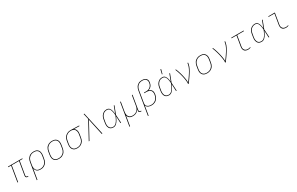

<svg xmlns="http://www.w3.org/2000/svg" viewBox="336 -2957 8328 5385"><g transform="rotate(-30 4500.0 -264.5)"><path d="M454 8H436Q421 8 407 3.5Q393 -1 384 -11Q375 -21 372.5 -35.5Q370 -50 372 -65L445 -501H209L126 0H105L188 -501H95L98 -520H562L559 -501H466L393 -65Q392 -54 393.5 -43.5Q395 -33 401.5 -25Q408 -17 418.5 -14Q429 -11 440 -11H455Z M607 215 696 -323Q701 -351 710 -378Q719 -405 735 -429.5Q751 -454 773 -473.5Q795 -493 821.5 -505.5Q848 -518 876 -523Q904 -528 931 -528Q961 -528 989 -522Q1017 -516 1040 -500.5Q1063 -485 1078 -462Q1093 -439 1100 -412Q1107 -385 1107 -355.5Q1107 -326 1102 -297L1085 -197Q1081 -170 1072 -143Q1063 -116 1047.5 -91.5Q1032 -67 1009.5 -47Q987 -27 961.5 -14.5Q936 -2 908 3Q880 8 853 8Q822 8 792.5 1Q763 -6 740.5 -23.5Q718 -41 703.5 -67Q689 -93 684 -123L628 215ZM851 -11Q876 -11 901 -15.5Q926 -20 950 -31.5Q974 -43 994.5 -61.5Q1015 -80 1029.5 -102.5Q1044 -125 1052.5 -150Q1061 -175 1065 -200L1081 -300Q1086 -326 1086.5 -352.5Q1087 -379 1081.5 -403.5Q1076 -428 1062.5 -449Q1049 -470 1028.5 -484Q1008 -498 983 -503.5Q958 -509 931 -509Q906 -509 880.5 -504.5Q855 -500 831.5 -488.5Q808 -477 787.5 -458.5Q767 -440 752 -417.5Q737 -395 729 -370Q721 -345 717 -320L700 -221Q696 -195 695 -168.5Q694 -142 700 -117.5Q706 -93 719.5 -72Q733 -51 753 -36.5Q773 -22 798.5 -16.5Q824 -11 851 -11Z M1446 8Q1416 8 1387.5 2Q1359 -4 1335.5 -19Q1312 -34 1296.5 -57Q1281 -80 1273.5 -107Q1266 -134 1266.5 -164Q1267 -194 1272 -223L1288 -323Q1293 -351 1302.5 -378Q1312 -405 1328 -430Q1344 -455 1367 -474.5Q1390 -494 1417 -506.5Q1444 -519 1472 -523.5Q1500 -528 1527 -528Q1557 -528 1585.5 -522Q1614 -516 1637.5 -501Q1661 -486 1677 -463Q1693 -440 1700.5 -413Q1708 -386 1707.5 -356Q1707 -326 1702 -297L1685 -197Q1681 -169 1671.5 -142Q1662 -115 1645.5 -90Q1629 -65 1606 -45.5Q1583 -26 1556.5 -13.5Q1530 -1 1501.5 3.5Q1473 8 1446 8ZM1447 -11Q1472 -11 1497.5 -15.5Q1523 -20 1547.5 -31.5Q1572 -43 1593 -61Q1614 -79 1628.5 -101.5Q1643 -124 1652 -149Q1661 -174 1665 -200L1681 -300Q1686 -326 1686.5 -353Q1687 -380 1681 -404.5Q1675 -429 1661 -450Q1647 -471 1626 -484.5Q1605 -498 1579.5 -503.5Q1554 -509 1527 -509Q1502 -509 1476 -504.5Q1450 -500 1426 -488.5Q1402 -477 1381 -459Q1360 -441 1345 -418.5Q1330 -396 1321.5 -371Q1313 -346 1309 -320L1292 -220Q1288 -194 1287.5 -167Q1287 -140 1293 -115.5Q1299 -91 1313 -70Q1327 -49 1347.5 -35.5Q1368 -22 1394 -16.5Q1420 -11 1447 -11Z M2042 8Q2012 8 1984 2Q1956 -4 1933.5 -19.5Q1911 -35 1895.5 -58Q1880 -81 1873 -108Q1866 -135 1866.5 -164.5Q1867 -194 1872 -223L1888 -323Q1893 -350 1901.5 -376Q1910 -402 1925.5 -426Q1941 -450 1963 -469.5Q1985 -489 2010 -501.5Q2035 -514 2061.5 -521Q2088 -528 2115 -528H2131L2404 -520L2401 -501L2225 -506Q2250 -492 2267 -468.5Q2284 -445 2292 -417Q2300 -389 2299.5 -358Q2299 -327 2294 -297L2277 -197Q2273 -169 2264 -142Q2255 -115 2239 -90.5Q2223 -66 2200.5 -46.5Q2178 -27 2151.5 -14.5Q2125 -2 2097 3Q2069 8 2042 8ZM2043 -11Q2068 -11 2093 -15.5Q2118 -20 2142 -31.5Q2166 -43 2186.5 -61.5Q2207 -80 2221.5 -102.5Q2236 -125 2244.5 -150Q2253 -175 2257 -200L2273 -300Q2278 -325 2279 -349.5Q2280 -374 2275 -397.5Q2270 -421 2259 -441.5Q2248 -462 2230.5 -477Q2213 -492 2190.5 -499.5Q2168 -507 2143 -509H2114Q2090 -509 2065.5 -502.5Q2041 -496 2018 -484Q1995 -472 1975.5 -454Q1956 -436 1942.5 -414Q1929 -392 1921 -368Q1913 -344 1909 -320L1892 -220Q1888 -194 1887 -167.5Q1886 -141 1892 -116.5Q1898 -92 1911.5 -71Q1925 -50 1945 -36Q1965 -22 1990.5 -16.5Q2016 -11 2043 -11Z M2414 0 2714 -552 2691 -656Q2687 -676 2682 -695.5Q2677 -715 2672 -735H2694L2856 0H2833L2720 -522L2436 0Z M3213 8Q3185 8 3159 1Q3133 -6 3112.5 -22.5Q3092 -39 3079.5 -62.5Q3067 -86 3062 -112.5Q3057 -139 3058 -167Q3059 -195 3064 -223L3080 -323Q3084 -349 3092 -375Q3100 -401 3114 -425Q3128 -449 3148 -469.5Q3168 -490 3192 -503.5Q3216 -517 3242.5 -522.5Q3269 -528 3295 -528Q3322 -528 3345 -517.5Q3368 -507 3383.5 -488Q3399 -469 3408.5 -446Q3418 -423 3424.5 -398.5Q3431 -374 3434.5 -349Q3438 -324 3441 -299Q3462 -354 3482.5 -409.5Q3503 -465 3524 -520H3545Q3520 -455 3495.5 -389.5Q3471 -324 3446 -260Q3451 -195 3453.5 -130Q3456 -65 3461 0H3440Q3437 -56 3435 -111.5Q3433 -167 3430 -223Q3419 -198 3407 -173Q3395 -148 3381.5 -123.5Q3368 -99 3351 -76Q3334 -53 3313.5 -33.5Q3293 -14 3266.5 -3Q3240 8 3213 8ZM3214 -11Q3242 -11 3268.5 -24.5Q3295 -38 3315.5 -59.5Q3336 -81 3351.5 -106Q3367 -131 3380.5 -157Q3394 -183 3405.5 -209.5Q3417 -236 3427 -263Q3426 -289 3423 -315Q3420 -341 3415 -366.5Q3410 -392 3402.5 -416.5Q3395 -441 3381.5 -462Q3368 -483 3345 -496Q3322 -509 3295 -509Q3272 -509 3247.5 -504Q3223 -499 3201 -486Q3179 -473 3161.5 -454Q3144 -435 3131 -413Q3118 -391 3111.5 -367.5Q3105 -344 3101 -320L3084 -220Q3080 -195 3079 -170Q3078 -145 3082 -121Q3086 -97 3096.5 -76Q3107 -55 3124.5 -39.5Q3142 -24 3165.5 -17.5Q3189 -11 3214 -11Z M3607 215 3729 -520H3750L3700 -220Q3696 -194 3695 -168Q3694 -142 3699.5 -117.5Q3705 -93 3718 -72Q3731 -51 3751 -37Q3771 -23 3796 -17Q3821 -11 3847 -11Q3871 -11 3896 -15.5Q3921 -20 3945 -32Q3969 -44 3988.5 -62.5Q4008 -81 4022 -103Q4036 -125 4044.5 -149.5Q4053 -174 4057 -199L4110 -520H4131L4055 -65Q4054 -54 4055.5 -43.5Q4057 -33 4063.5 -25Q4070 -17 4080.5 -14Q4091 -11 4102 -11H4117L4116 8H4098Q4083 8 4069 3.5Q4055 -1 4045.5 -11Q4036 -21 4034 -35.5Q4032 -50 4034 -65L4041 -105Q4027 -79 4005 -56Q3983 -33 3956 -18.5Q3929 -4 3900 2Q3871 8 3842 8Q3814 8 3787 2Q3760 -4 3738 -19Q3716 -34 3702 -56.5Q3688 -79 3681 -105L3628 215Z M4207 215 4332 -538Q4336 -565 4344.5 -591Q4353 -617 4367.5 -641.5Q4382 -666 4403.5 -686Q4425 -706 4450 -719.5Q4475 -733 4502 -738Q4529 -743 4556 -743Q4581 -743 4605 -739.5Q4629 -736 4650 -726.5Q4671 -717 4688 -701.5Q4705 -686 4715 -664.5Q4725 -643 4726 -618.5Q4727 -594 4723 -569Q4718 -542 4707 -514.5Q4696 -487 4677.5 -464Q4659 -441 4632.5 -425Q4606 -409 4579 -401Q4609 -393 4634 -376Q4659 -359 4674 -333Q4689 -307 4691 -275Q4693 -243 4688 -211Q4683 -183 4674 -155Q4665 -127 4649.5 -101.5Q4634 -76 4612 -54Q4590 -32 4563.5 -18Q4537 -4 4508.5 2Q4480 8 4452 8Q4424 8 4397 4Q4370 0 4346 -11.5Q4322 -23 4304 -42Q4286 -61 4278 -87L4228 215ZM4450 -11Q4476 -11 4502 -16.5Q4528 -22 4552.5 -35Q4577 -48 4597 -68Q4617 -88 4631.5 -112Q4646 -136 4654.5 -162Q4663 -188 4667 -214Q4671 -238 4670.5 -262.5Q4670 -287 4662 -308.5Q4654 -330 4638 -346.5Q4622 -363 4601 -373Q4580 -383 4556.5 -387Q4533 -391 4508 -391H4436L4440 -410H4512Q4534 -410 4556 -413.5Q4578 -417 4599 -427Q4620 -437 4638.5 -452.5Q4657 -468 4670.5 -487.5Q4684 -507 4691.5 -528.5Q4699 -550 4702 -572Q4706 -594 4705 -615.5Q4704 -637 4695.5 -655.5Q4687 -674 4672.5 -688Q4658 -702 4639 -710Q4620 -718 4599 -721Q4578 -724 4556 -724Q4532 -724 4507 -719Q4482 -714 4459 -702Q4436 -690 4417 -671Q4398 -652 4384.5 -630Q4371 -608 4363.5 -583.5Q4356 -559 4352 -535L4290 -158Q4286 -136 4288 -114Q4290 -92 4300.5 -74Q4311 -56 4327.5 -43.5Q4344 -31 4363.5 -23.5Q4383 -16 4405 -13.5Q4427 -11 4450 -11Z M5013 8Q4985 8 4959 1Q4933 -6 4912.5 -22.5Q4892 -39 4879.5 -62.5Q4867 -86 4862 -112.5Q4857 -139 4858 -167Q4859 -195 4864 -223L4880 -323Q4884 -349 4892 -375Q4900 -401 4914 -425Q4928 -449 4948 -469.5Q4968 -490 4992 -503.5Q5016 -517 5042.5 -522.5Q5069 -528 5095 -528Q5122 -528 5145 -517.5Q5168 -507 5183.5 -488Q5199 -469 5208.5 -446Q5218 -423 5224.5 -398.5Q5231 -374 5234.5 -349Q5238 -324 5241 -299Q5262 -354 5282.5 -409.5Q5303 -465 5324 -520H5345Q5320 -455 5295.5 -389.5Q5271 -324 5246 -260Q5251 -195 5253.5 -130Q5256 -65 5261 0H5240Q5237 -56 5235 -111.5Q5233 -167 5230 -223Q5219 -198 5207 -173Q5195 -148 5181.5 -123.5Q5168 -99 5151 -76Q5134 -53 5113.5 -33.5Q5093 -14 5066.5 -3Q5040 8 5013 8ZM5014 -11Q5042 -11 5068.5 -24.5Q5095 -38 5115.5 -59.5Q5136 -81 5151.5 -106Q5167 -131 5180.5 -157Q5194 -183 5205.5 -209.5Q5217 -236 5227 -263Q5226 -289 5223 -315Q5220 -341 5215 -366.5Q5210 -392 5202.5 -416.5Q5195 -441 5181.5 -462Q5168 -483 5145 -496Q5122 -509 5095 -509Q5072 -509 5047.5 -504Q5023 -499 5001 -486Q4979 -473 4961.5 -454Q4944 -435 4931 -413Q4918 -391 4911.5 -367.5Q4905 -344 4901 -320L4884 -220Q4880 -195 4879 -170Q4878 -145 4882 -121Q4886 -97 4896.5 -76Q4907 -55 4924.5 -39.5Q4942 -24 4965.5 -17.5Q4989 -11 5014 -11ZM5130 -600 5163 -744H5186L5148 -600Z M5630 0Q5636 -35 5633.5 -69.5Q5631 -104 5626 -137.5Q5621 -171 5614.5 -203.5Q5608 -236 5600.5 -268.5Q5593 -301 5584 -333Q5575 -365 5565 -397Q5555 -429 5544 -459.5Q5533 -490 5520 -520L5538 -528Q5555 -490 5569 -450.5Q5583 -411 5594.5 -371Q5606 -331 5616.5 -290Q5627 -249 5635 -207.5Q5643 -166 5649 -124Q5655 -82 5654 -38Q5673 -63 5692 -88.5Q5711 -114 5729 -140Q5747 -166 5764.5 -192Q5782 -218 5799 -244.5Q5816 -271 5831.5 -298Q5847 -325 5860.5 -353Q5874 -381 5885 -410Q5896 -439 5901 -468L5910 -520H5931L5922 -468Q5917 -436 5904.5 -405Q5892 -374 5877 -343.5Q5862 -313 5844.5 -283.5Q5827 -254 5808.5 -225Q5790 -196 5771 -167.5Q5752 -139 5732 -111Q5712 -83 5691.5 -55Q5671 -27 5651 0Z M6246 8Q6216 8 6187.5 2Q6159 -4 6135.5 -19Q6112 -34 6096.5 -57Q6081 -80 6073.5 -107Q6066 -134 6066.5 -164Q6067 -194 6072 -223L6088 -323Q6093 -351 6102.5 -378Q6112 -405 6128 -430Q6144 -455 6167 -474.5Q6190 -494 6217 -506.5Q6244 -519 6272 -523.5Q6300 -528 6327 -528Q6357 -528 6385.5 -522Q6414 -516 6437.5 -501Q6461 -486 6477 -463Q6493 -440 6500.5 -413Q6508 -386 6507.5 -356Q6507 -326 6502 -297L6485 -197Q6481 -169 6471.5 -142Q6462 -115 6445.5 -90Q6429 -65 6406 -45.5Q6383 -26 6356.5 -13.5Q6330 -1 6301.5 3.5Q6273 8 6246 8ZM6247 -11Q6272 -11 6297.5 -15.5Q6323 -20 6347.5 -31.5Q6372 -43 6393 -61Q6414 -79 6428.5 -101.5Q6443 -124 6452 -149Q6461 -174 6465 -200L6481 -300Q6486 -326 6486.5 -353Q6487 -380 6481 -404.5Q6475 -429 6461 -450Q6447 -471 6426 -484.5Q6405 -498 6379.5 -503.5Q6354 -509 6327 -509Q6302 -509 6276 -504.5Q6250 -500 6226 -488.5Q6202 -477 6181 -459Q6160 -441 6145 -418.5Q6130 -396 6121.5 -371Q6113 -346 6109 -320L6092 -220Q6088 -194 6087.5 -167Q6087 -140 6093 -115.5Q6099 -91 6113 -70Q6127 -49 6147.5 -35.5Q6168 -22 6194 -16.5Q6220 -11 6247 -11Z M6830 0Q6836 -35 6833.5 -69.5Q6831 -104 6826 -137.5Q6821 -171 6814.5 -203.5Q6808 -236 6800.5 -268.5Q6793 -301 6784 -333Q6775 -365 6765 -397Q6755 -429 6744 -459.5Q6733 -490 6720 -520L6738 -528Q6755 -490 6769 -450.5Q6783 -411 6794.5 -371Q6806 -331 6816.5 -290Q6827 -249 6835 -207.5Q6843 -166 6849 -124Q6855 -82 6854 -38Q6873 -63 6892 -88.5Q6911 -114 6929 -140Q6947 -166 6964.5 -192Q6982 -218 6999 -244.5Q7016 -271 7031.5 -298Q7047 -325 7060.5 -353Q7074 -381 7085 -410Q7096 -439 7101 -468L7110 -520H7131L7122 -468Q7117 -436 7104.5 -405Q7092 -374 7077 -343.5Q7062 -313 7044.5 -283.5Q7027 -254 7008.5 -225Q6990 -196 6971 -167.5Q6952 -139 6932 -111Q6912 -83 6891.5 -55Q6871 -27 6851 0Z M7576 8Q7553 8 7531 4Q7509 0 7489.5 -10.5Q7470 -21 7456.5 -38Q7443 -55 7436 -76Q7429 -97 7428.5 -120Q7428 -143 7432 -167L7488 -501H7326L7329 -520H7731L7728 -501H7509L7453 -163Q7449 -143 7449.5 -122.5Q7450 -102 7456.5 -84Q7463 -66 7475 -51Q7487 -36 7503.5 -27Q7520 -18 7540 -14.5Q7560 -11 7580 -11Q7600 -11 7620 -15Q7640 -19 7659 -27L7656 -8Q7637 0 7616.5 4Q7596 8 7576 8Z M8013 8Q7985 8 7959 1Q7933 -6 7912.5 -22.5Q7892 -39 7879.5 -62.5Q7867 -86 7862 -112.5Q7857 -139 7858 -167Q7859 -195 7864 -223L7880 -323Q7884 -349 7892 -375Q7900 -401 7914 -425Q7928 -449 7948 -469.5Q7968 -490 7992 -503.5Q8016 -517 8042.5 -522.5Q8069 -528 8095 -528Q8122 -528 8145 -517.5Q8168 -507 8183.5 -488Q8199 -469 8208.5 -446Q8218 -423 8224.5 -398.5Q8231 -374 8234.5 -349Q8238 -324 8241 -299Q8262 -354 8282.5 -409.5Q8303 -465 8324 -520H8345Q8320 -455 8295.5 -389.5Q8271 -324 8246 -260Q8251 -195 8253.5 -130Q8256 -65 8261 0H8240Q8237 -56 8235 -111.5Q8233 -167 8230 -223Q8219 -198 8207 -173Q8195 -148 8181.5 -123.5Q8168 -99 8151 -76Q8134 -53 8113.5 -33.5Q8093 -14 8066.5 -3Q8040 8 8013 8ZM8014 -11Q8042 -11 8068.5 -24.5Q8095 -38 8115.5 -59.5Q8136 -81 8151.5 -106Q8167 -131 8180.5 -157Q8194 -183 8205.5 -209.5Q8217 -236 8227 -263Q8226 -289 8223 -315Q8220 -341 8215 -366.5Q8210 -392 8202.5 -416.5Q8195 -441 8181.5 -462Q8168 -483 8145 -496Q8122 -509 8095 -509Q8072 -509 8047.5 -504Q8023 -499 8001 -486Q7979 -473 7961.5 -454Q7944 -435 7931 -413Q7918 -391 7911.5 -367.5Q7905 -344 7901 -320L7884 -220Q7880 -195 7879 -170Q7878 -145 7882 -121Q7886 -97 7896.5 -76Q7907 -55 7924.5 -39.5Q7942 -24 7965.5 -17.5Q7989 -11 8014 -11Z M8805 8Q8781 8 8759 4Q8737 0 8717.5 -10.5Q8698 -21 8684.5 -38Q8671 -55 8664.5 -76Q8658 -97 8657.5 -120Q8657 -143 8661 -167L8717 -501H8527V-520H8740L8681 -163Q8677 -143 8678 -122.5Q8679 -102 8685 -84Q8691 -66 8703 -51Q8715 -36 8732 -27Q8749 -18 8768.5 -14.5Q8788 -11 8809 -11Q8828 -11 8848 -15Q8868 -19 8887 -27L8884 -8Q8865 0 8844.5 4Q8824 8 8805 8Z"/></g></svg>

Font: Iosevka Thin Extended Oblique
Style: Regular
Weight: 100
Width: 7
Italic angle: -9°
Monospace: yes
Designer: Belleve Invis
Foundry: Belleve Invis
Version: Version 32.5.0; ttfautohint (v1.8.4)